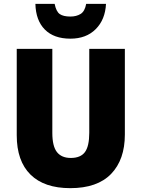

<svg xmlns="http://www.w3.org/2000/svg" viewBox="-20 -968 735 998"><path d="M629 -269Q629 -138 557.5 -64Q486 10 345 10Q210 10 138.5 -60.5Q67 -131 67 -265V-714H252V-277Q252 -208 276 -177.5Q300 -147 348 -147Q399 -147 421.5 -177.5Q444 -208 444 -278V-714H629ZM531 -948Q527 -866 477.5 -816.5Q428 -767 346 -767Q260 -767 213 -814.5Q166 -862 164 -948H264Q272 -908 290.5 -895Q309 -882 346 -882Q377 -882 399 -895.5Q421 -909 428 -948Z"/></svg>

Font: Noto Sans Ethiopic SemiCondensed Black
Style: Regular
Weight: 900
Width: 4
Designer: Monotype Design Team
Foundry: Monotype Imaging Inc.
Version: Version 2.102; ttfautohint (v1.8.4.7-5d5b)